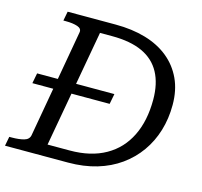

<svg xmlns="http://www.w3.org/2000/svg" viewBox="-113 -823 984 936"><g transform="rotate(15 379.0 -355.0)"><path d="M40 -329 50 -381H440L430 -329ZM116 -710H358Q442 -710 510 -690Q578 -670 626.5 -630.5Q675 -591 701.5 -534Q728 -477 728 -403Q728 -334 709.5 -273Q691 -212 655.5 -162Q620 -112 569 -75.5Q518 -39 452.5 -19.5Q387 0 308 0H-10L-1 -47H11Q48 -47 73 -54Q98 -61 102 -83L198 -627Q202 -647 179 -655Q156 -663 119 -663H107ZM356 -651H295L189 -59H300Q354 -59 399 -69.5Q444 -80 481 -101Q518 -122 545.5 -151.5Q573 -181 592 -219.5Q611 -258 620.5 -304Q630 -350 630 -403Q630 -484 600 -539.5Q570 -595 509.5 -623Q449 -651 356 -651Z"/></g></svg>

Font: Roboto Serif 20pt
Style: Italic
Weight: 400
Italic angle: -10°
Designer: Greg Gazdowicz
Foundry: Commercial Type
Version: Version 1.008